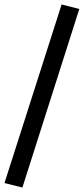

<svg xmlns="http://www.w3.org/2000/svg" viewBox="-34 -773 374 857"><path d="M66 64 -14 44 241 -753 320 -733Z"/></svg>

Font: Nunito Sans 12pt ExtraLight 6pt Medium
Style: Regular
Weight: 500
Version: Version 3.101;gftools[0.9.27]